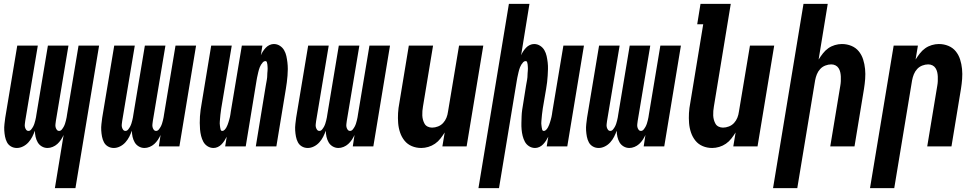

<svg xmlns="http://www.w3.org/2000/svg" viewBox="-20 -755 5040 990"><path d="M263 215 308 -59Q302 -46 294 -34Q286 -22 275.5 -12.5Q265 -3 251.5 2.5Q238 8 225 8Q209 8 195.5 0Q182 -8 174.5 -21Q167 -34 163.5 -49.5Q160 -65 160 -81Q154 -65 146.5 -50Q139 -35 127 -21.5Q115 -8 99 0Q83 8 67 8Q50 8 36.5 0Q23 -8 16 -21.5Q9 -35 6 -50.5Q3 -66 2 -82.5Q1 -99 3 -115.5Q5 -132 7 -148L69 -520H175L110 -131Q109 -123 108 -115Q107 -107 108.5 -100Q110 -93 114.5 -86.5Q119 -80 127 -80Q135 -80 141 -87.5Q147 -95 151 -102.5Q155 -110 157.5 -118Q160 -126 162 -134Q164 -142 165.5 -150Q167 -158 168 -166L227 -520H333L268 -131Q267 -123 266 -115Q265 -107 266.5 -100Q268 -93 272.5 -86.5Q277 -80 285 -80Q293 -80 299 -87.5Q305 -95 309 -102.5Q313 -110 315.5 -118Q318 -126 320 -134Q322 -142 323.5 -150Q325 -158 326 -166L385 -520H491L369 215Z M567 8Q550 8 536.5 0Q523 -8 516 -21.5Q509 -35 506 -50.5Q503 -66 502 -82.5Q501 -99 503 -115.5Q505 -132 507 -148L569 -520H675L610 -131Q609 -123 608 -115Q607 -107 608.5 -100Q610 -93 614.5 -86.5Q619 -80 627 -80Q635 -80 641 -87.5Q647 -95 651 -102.5Q655 -110 657.5 -118Q660 -126 662 -134Q664 -142 665.5 -150Q667 -158 668 -166L727 -520H833L768 -131Q767 -123 766 -115Q765 -107 766.5 -100Q768 -93 772.5 -86.5Q777 -80 785 -80Q793 -80 799 -87.5Q805 -95 809 -102.5Q813 -110 815.5 -118Q818 -126 820 -134Q822 -142 823.5 -150Q825 -158 826 -166L885 -520H991L905 0H799L808 -59Q802 -46 794 -34Q786 -22 775.5 -12.5Q765 -3 751.5 2.5Q738 8 725 8Q709 8 695.5 0Q682 -8 674.5 -21Q667 -34 663.5 -49.5Q660 -65 660 -81Q654 -65 646.5 -50Q639 -35 627 -21.5Q615 -8 599 0Q583 8 567 8Z M1081 8Q1064 8 1050 -1Q1036 -10 1028.5 -24Q1021 -38 1017 -54Q1013 -70 1011.5 -87Q1010 -104 1010 -121Q1010 -138 1011 -155Q1012 -172 1014.5 -189Q1017 -206 1020 -223L1069 -520H1175L1123 -209Q1122 -203 1121 -197.5Q1120 -192 1119.5 -186.5Q1119 -181 1118 -175Q1117 -169 1116.5 -163.5Q1116 -158 1115.5 -152.5Q1115 -147 1114.5 -141.5Q1114 -136 1113.5 -130Q1113 -124 1113 -118.5Q1113 -113 1114 -107.5Q1115 -102 1115.5 -96.5Q1116 -91 1118 -85.5Q1120 -80 1126 -80Q1133 -80 1138.5 -86Q1144 -92 1147.5 -98.5Q1151 -105 1153.5 -111.5Q1156 -118 1158 -124.5Q1160 -131 1162 -138Q1164 -145 1165.5 -151.5Q1167 -158 1168 -165Q1169 -172 1170 -179L1227 -520H1333L1325 -470Q1329 -480 1335.5 -490Q1342 -500 1350.5 -509Q1359 -518 1370 -523Q1381 -528 1392 -528Q1409 -528 1423 -519Q1437 -510 1445 -496Q1453 -482 1456.5 -466Q1460 -450 1462 -433Q1464 -416 1464 -399Q1464 -382 1462.5 -365Q1461 -348 1459 -331Q1457 -314 1454 -297L1405 0H1299L1350 -311Q1351 -317 1352 -322.5Q1353 -328 1354 -333.5Q1355 -339 1356 -345Q1357 -351 1357.5 -356.5Q1358 -362 1358 -367.5Q1358 -373 1358.5 -378.5Q1359 -384 1359.5 -390Q1360 -396 1360 -401.5Q1360 -407 1359.5 -412.5Q1359 -418 1358.5 -423.5Q1358 -429 1356 -434.5Q1354 -440 1348 -440Q1341 -440 1335.5 -434Q1330 -428 1326 -421.5Q1322 -415 1319.5 -408.5Q1317 -402 1315 -395.5Q1313 -389 1311.5 -382Q1310 -375 1308.5 -368.5Q1307 -362 1305.5 -355Q1304 -348 1303 -341L1247 0H1141L1149 -50Q1144 -40 1137.5 -30Q1131 -20 1122.5 -11Q1114 -2 1103 3Q1092 8 1081 8Z M1567 8Q1550 8 1536.5 0Q1523 -8 1516 -21.5Q1509 -35 1506 -50.5Q1503 -66 1502 -82.5Q1501 -99 1503 -115.5Q1505 -132 1507 -148L1569 -520H1675L1610 -131Q1609 -123 1608 -115Q1607 -107 1608.5 -100Q1610 -93 1614.5 -86.5Q1619 -80 1627 -80Q1635 -80 1641 -87.5Q1647 -95 1651 -102.5Q1655 -110 1657.5 -118Q1660 -126 1662 -134Q1664 -142 1665.5 -150Q1667 -158 1668 -166L1727 -520H1833L1768 -131Q1767 -123 1766 -115Q1765 -107 1766.5 -100Q1768 -93 1772.5 -86.5Q1777 -80 1785 -80Q1793 -80 1799 -87.5Q1805 -95 1809 -102.5Q1813 -110 1815.5 -118Q1818 -126 1820 -134Q1822 -142 1823.5 -150Q1825 -158 1826 -166L1885 -520H1991L1905 0H1799L1808 -59Q1802 -46 1794 -34Q1786 -22 1775.5 -12.5Q1765 -3 1751.5 2.5Q1738 8 1725 8Q1709 8 1695.5 0Q1682 -8 1674.5 -21Q1667 -34 1663.5 -49.5Q1660 -65 1660 -81Q1654 -65 1646.5 -50Q1639 -35 1627 -21.5Q1615 -8 1599 0Q1583 8 1567 8Z M2152 8Q2126 8 2103.5 -1.5Q2081 -11 2066 -29.5Q2051 -48 2043 -71.5Q2035 -95 2033 -120.5Q2031 -146 2032.5 -172Q2034 -198 2039 -223L2088 -520H2213L2161 -206Q2159 -195 2158 -183Q2157 -171 2157.5 -159.5Q2158 -148 2161 -137Q2164 -126 2169.5 -116.5Q2175 -107 2185.5 -102Q2196 -97 2208 -97Q2223 -97 2238.5 -103Q2254 -109 2265 -121Q2276 -133 2282 -148Q2288 -163 2290 -179L2347 -520H2472L2386 0H2261L2273 -72Q2263 -56 2251 -40.5Q2239 -25 2223 -14Q2207 -3 2188.5 2.5Q2170 8 2152 8Z M2447 215 2604 -735H2710L2667 -470Q2671 -480 2677.5 -490Q2684 -500 2692.5 -509Q2701 -518 2712 -523Q2723 -528 2734 -528Q2751 -528 2765 -519Q2779 -510 2787 -496Q2795 -482 2798.5 -466Q2802 -450 2804 -433Q2806 -416 2805.5 -399Q2805 -382 2804 -365Q2803 -348 2801 -331Q2799 -314 2796 -297L2781 -209Q2780 -203 2779 -197.5Q2778 -192 2777.5 -186.5Q2777 -181 2776 -175Q2775 -169 2774.5 -163.5Q2774 -158 2773.5 -152.5Q2773 -147 2772.5 -141.5Q2772 -136 2771.5 -130Q2771 -124 2771 -118.5Q2771 -113 2772 -107.5Q2773 -102 2773.5 -96.5Q2774 -91 2776 -85.5Q2778 -80 2784 -80Q2791 -80 2796.5 -86Q2802 -92 2805.5 -98.5Q2809 -105 2811.5 -111.5Q2814 -118 2816 -124.5Q2818 -131 2820 -138Q2822 -145 2823.5 -151.5Q2825 -158 2826 -165Q2827 -172 2828 -179L2885 -520H2991L2905 0H2799L2807 -50Q2802 -40 2795.5 -30Q2789 -20 2780.5 -11Q2772 -2 2761 3Q2750 8 2739 8Q2722 8 2708 -1Q2694 -10 2686.5 -24Q2679 -38 2675 -54Q2671 -70 2669.5 -87Q2668 -104 2668.5 -121Q2669 -138 2669.5 -155Q2670 -172 2672.5 -189Q2675 -206 2678 -223L2692 -311Q2693 -317 2694 -322.5Q2695 -328 2696 -333.5Q2697 -339 2698 -345Q2699 -351 2699.5 -356.5Q2700 -362 2700 -367.5Q2700 -373 2700.5 -378.5Q2701 -384 2701.5 -390Q2702 -396 2702 -401.5Q2702 -407 2701.5 -412.5Q2701 -418 2700.5 -423.5Q2700 -429 2698 -434.5Q2696 -440 2690 -440Q2683 -440 2677.5 -434Q2672 -428 2668 -421.5Q2664 -415 2661.5 -408.5Q2659 -402 2657 -395.5Q2655 -389 2653.5 -382Q2652 -375 2650.5 -368.5Q2649 -362 2647.5 -355Q2646 -348 2645 -341L2553 215Z M3067 8Q3050 8 3036.5 0Q3023 -8 3016 -21.5Q3009 -35 3006 -50.5Q3003 -66 3002 -82.5Q3001 -99 3003 -115.5Q3005 -132 3007 -148L3069 -520H3175L3110 -131Q3109 -123 3108 -115Q3107 -107 3108.5 -100Q3110 -93 3114.5 -86.5Q3119 -80 3127 -80Q3135 -80 3141 -87.5Q3147 -95 3151 -102.5Q3155 -110 3157.5 -118Q3160 -126 3162 -134Q3164 -142 3165.5 -150Q3167 -158 3168 -166L3227 -520H3333L3268 -131Q3267 -123 3266 -115Q3265 -107 3266.5 -100Q3268 -93 3272.5 -86.5Q3277 -80 3285 -80Q3293 -80 3299 -87.5Q3305 -95 3309 -102.5Q3313 -110 3315.5 -118Q3318 -126 3320 -134Q3322 -142 3323.5 -150Q3325 -158 3326 -166L3385 -520H3491L3405 0H3299L3308 -59Q3302 -46 3294 -34Q3286 -22 3275.5 -12.5Q3265 -3 3251.5 2.5Q3238 8 3225 8Q3209 8 3195.5 0Q3182 -8 3174.5 -21Q3167 -34 3163.5 -49.5Q3160 -65 3160 -81Q3154 -65 3146.5 -50Q3139 -35 3127 -21.5Q3115 -8 3099 0Q3083 8 3067 8Z M3652 8Q3626 8 3603.5 -1.5Q3581 -11 3566 -29.5Q3551 -48 3543 -71.5Q3535 -95 3533 -120.5Q3531 -146 3532.5 -172Q3534 -198 3539 -223L3606 -630H3575L3592 -735H3748L3661 -206Q3659 -195 3658 -183Q3657 -171 3657.5 -159.5Q3658 -148 3661 -137Q3664 -126 3669.5 -116.5Q3675 -107 3685.5 -102Q3696 -97 3708 -97Q3723 -97 3738.5 -103Q3754 -109 3765 -121Q3776 -133 3782 -148Q3788 -163 3790 -179L3847 -520H3972L3886 0H3761L3773 -72Q3763 -56 3751 -40.5Q3739 -25 3723 -14Q3707 -3 3688.5 2.5Q3670 8 3652 8Z M3966 215 4123 -735H4248L4201 -448Q4211 -464 4223 -479.5Q4235 -495 4250.5 -506Q4266 -517 4284.5 -522.5Q4303 -528 4321 -528Q4347 -528 4370 -518.5Q4393 -509 4408 -490.5Q4423 -472 4430.5 -448.5Q4438 -425 4440.5 -399.5Q4443 -374 4441 -348Q4439 -322 4435 -297L4386 0H4261L4313 -314Q4315 -325 4315.5 -337Q4316 -349 4315.5 -360.5Q4315 -372 4312.5 -383Q4310 -394 4304 -403.5Q4298 -413 4288 -418Q4278 -423 4266 -423Q4251 -423 4235.5 -417Q4220 -411 4209 -399Q4198 -387 4192 -372Q4186 -357 4183 -341L4091 215Z M4466 215 4588 -520H4713L4701 -448Q4711 -464 4723 -479.5Q4735 -495 4750.5 -506Q4766 -517 4784.5 -522.5Q4803 -528 4821 -528Q4847 -528 4870 -518.5Q4893 -509 4908 -490.5Q4923 -472 4930.5 -448.5Q4938 -425 4940.5 -399.5Q4943 -374 4941 -348Q4939 -322 4935 -297L4886 0H4761L4813 -314Q4815 -325 4815.5 -337Q4816 -349 4815.5 -360.5Q4815 -372 4812.5 -383Q4810 -394 4804 -403.5Q4798 -413 4788 -418Q4778 -423 4766 -423Q4751 -423 4735.5 -417Q4720 -411 4709 -399Q4698 -387 4692 -372Q4686 -357 4683 -341L4591 215Z"/></svg>

Font: Iosevka Extrabold Oblique
Style: Regular
Weight: 800
Italic angle: -9°
Monospace: yes
Designer: Belleve Invis
Foundry: Belleve Invis
Version: Version 32.5.0; ttfautohint (v1.8.4)